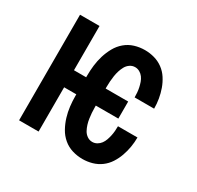

<svg xmlns="http://www.w3.org/2000/svg" viewBox="-121 -669 842 819"><g transform="rotate(30 300.0 -260.0)"><path d="M374 8Q348 8 323.5 0.5Q299 -7 279.5 -23.5Q260 -40 247.5 -62.5Q235 -85 227.5 -109.5Q220 -134 217 -159.5Q214 -185 214 -210V-218H154V0H58V-520H154V-302H214V-310Q214 -335 217 -360.5Q220 -386 227.5 -410.5Q235 -435 247.5 -457.5Q260 -480 279.5 -496.5Q299 -513 323.5 -520.5Q348 -528 374 -528Q398 -528 421 -521.5Q444 -515 463 -501Q482 -487 495 -467Q508 -447 516 -424.5Q524 -402 528 -378.5Q532 -355 532 -331H436Q436 -343 435 -355Q434 -367 431.5 -378.5Q429 -390 425 -401.5Q421 -413 414 -422.5Q407 -432 396.5 -438Q386 -444 374 -444Q360 -444 348.5 -436Q337 -428 330.5 -416Q324 -404 320 -391Q316 -378 314 -364.5Q312 -351 311 -337.5Q310 -324 310 -310V-302H421V-218H310V-210Q310 -196 311 -182.5Q312 -169 314 -155.5Q316 -142 320 -129Q324 -116 330.5 -104Q337 -92 348.5 -84Q360 -76 374 -76Q386 -76 396.5 -82Q407 -88 414 -97.5Q421 -107 425 -118.5Q429 -130 431.5 -141.5Q434 -153 435 -165Q436 -177 436 -189H532Q532 -165 528 -141.5Q524 -118 516 -95.5Q508 -73 495 -53Q482 -33 463 -19Q444 -5 421 1.5Q398 8 374 8Z"/></g></svg>

Font: Iosevka Fixed Medium Extended
Style: Regular
Weight: 500
Width: 7
Monospace: yes
Designer: Belleve Invis
Foundry: Belleve Invis
Version: Version 24.1.1; ttfautohint (v1.8.4)